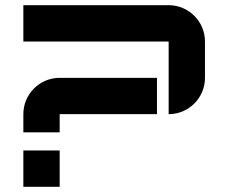

<svg xmlns="http://www.w3.org/2000/svg" viewBox="-20 -720 880 740"><path d="M770 -560C770 -637.3 707.3 -700 630 -700H70V-560H630V-280C707.3 -280 770 -342.7 770 -420ZM70 0H210V-140H70ZM70 -210H210V-280H585V-420H210C132.7 -420 70 -357.3 70 -280Z"/></svg>

Font: Abstante
Style: Regular
Weight: 500
Designer: Valerio Brotto (Silverblur_type)
Version: Version 1.000;Glyphs 3.1.2 (3151)